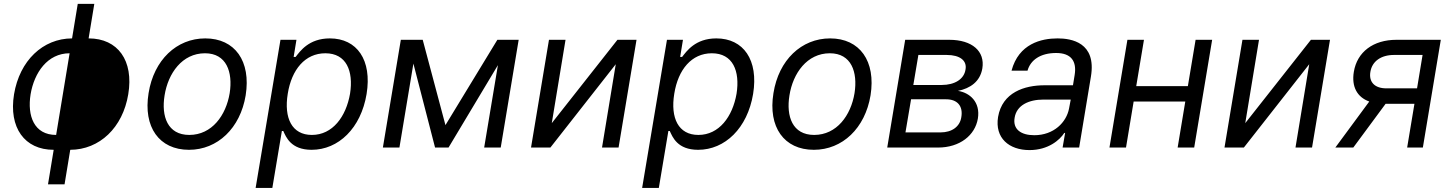

<svg xmlns="http://www.w3.org/2000/svg" viewBox="-20 -747 7345 972"><path d="M223 186.1H306.8L335.6 11.4C484 11 601.6 -100.9 629.3 -269.9C657.7 -440.3 576.7 -552.6 429 -552.6H428.6L457.4 -727.3H373.6L344.8 -552.6C197.1 -552.2 79.5 -440.3 51.1 -269.9C23.4 -100.9 104.4 11.4 251.4 11.4H251.8ZM134.9 -269.9C153.4 -379.3 220.5 -477.3 332.4 -477.3L264.2 -63.9C152.3 -63.9 117.2 -160.5 134.9 -269.9Z M936.8 11.4C1081.3 11.4 1196.4 -98 1223.7 -264.2C1251.4 -437.5 1169.4 -552.6 1019.2 -552.6C873.9 -552.6 758.9 -443.2 732.2 -275.6C704.2 -103.7 785.9 11.4 936.8 11.4ZM813.2 -264.2C831 -376.4 902.3 -477.3 1017.8 -477.3C1126.8 -477.3 1159.4 -382.1 1142.8 -275.6C1124.3 -163 1052.9 -63.9 938.2 -63.9C828.5 -63.9 795.8 -157.7 813.2 -264.2Z M1274.1 204.5H1358.7L1407 -83.8H1414.1C1427.9 -54 1452.1 11.4 1557.5 11.4C1693.5 11.4 1807.2 -98 1835.9 -271.3C1864 -443.2 1787.3 -552.6 1649.9 -552.6C1543 -552.6 1498.9 -487.2 1476.6 -458.8H1466.6L1480.8 -545.5H1399.9ZM1436.8 -272.7C1456.3 -394.9 1524.5 -477.3 1627.1 -477.3C1733.3 -477.3 1770.2 -387.8 1752.1 -272.7C1731.9 -156.2 1663.7 -63.9 1558.9 -63.9C1457.7 -63.9 1416.5 -149.1 1436.8 -272.7Z M2235.1 -113.6 2120 -545.5H2009.2L1918.3 0H2002.1L2072.8 -425.1L2182.5 0H2250.7L2500.7 -417.3L2431.1 0H2514.9L2605.8 -545.5H2497.9Z M2773.4 -123.6 2843 -545.5H2759.2L2668.3 0H2766.3L3097.3 -421.9L3027.7 0H3111.5L3202.4 -545.5H3105.8Z M3230.8 204.5H3315.3L3363.6 -83.8H3370.7C3384.6 -54 3408.7 11.4 3514.2 11.4C3650.2 11.4 3763.8 -98 3792.6 -271.3C3820.7 -443.2 3744 -552.6 3606.5 -552.6C3499.6 -552.6 3455.6 -487.2 3433.2 -458.8H3423.3L3437.5 -545.5H3356.5ZM3393.5 -272.7C3413 -394.9 3481.2 -477.3 3583.8 -477.3C3690 -477.3 3726.9 -387.8 3708.8 -272.7C3688.6 -156.2 3620.4 -63.9 3515.6 -63.9C3414.4 -63.9 3373.2 -149.1 3393.5 -272.7Z M4100.1 11.4C4244.7 11.4 4359.7 -98 4387.1 -264.2C4414.8 -437.5 4332.7 -552.6 4182.5 -552.6C4037.3 -552.6 3922.2 -443.2 3895.6 -275.6C3867.5 -103.7 3949.2 11.4 4100.1 11.4ZM3976.6 -264.2C3994.3 -376.4 4065.7 -477.3 4181.1 -477.3C4290.1 -477.3 4322.8 -382.1 4306.1 -275.6C4287.6 -163 4216.3 -63.9 4101.6 -63.9C3991.8 -63.9 3959.2 -157.7 3976.6 -264.2Z M4471.6 0H4728.7C4839.5 0 4916.2 -62.5 4930.4 -146.3C4944.6 -231.5 4887.8 -278.4 4829.5 -286.9C4892 -299.7 4941.8 -333.8 4953.1 -400.6C4967.3 -487.2 4902 -545.5 4785.5 -545.5H4562.5ZM4563.9 -76.7 4592.3 -244.3H4769.9C4826.7 -244.3 4856.5 -210.2 4846.6 -153.4C4839.5 -106.5 4799.7 -76.7 4741.5 -76.7ZM4603.7 -316.8 4629.3 -468.8H4772.7C4839.5 -468.8 4876.4 -440.3 4867.9 -394.9C4860.8 -346.6 4813.9 -316.8 4747.2 -316.8Z M5191.8 12.8C5286.9 12.8 5345.2 -38.4 5367.9 -73.9H5372.2L5359.4 0H5443.2L5502.8 -359.4C5531.6 -532.7 5403.4 -552.6 5333.8 -552.6C5251.4 -552.6 5137.1 -525.6 5100.9 -389.2H5181.8C5196.7 -443.2 5247.2 -478.7 5326.7 -478.7C5403.4 -478.7 5431.5 -436.4 5420.5 -367.9L5411.9 -315.3H5267.8C5166.9 -315.3 5054 -279.8 5032.7 -154.8C5015.6 -48.3 5088.1 12.8 5191.8 12.8ZM5116.5 -150.6C5126.4 -214.5 5188.2 -242.9 5262.8 -242.9H5400.6L5392 -197.4C5378.9 -128.2 5315.3 -62.5 5215.9 -62.5C5149.1 -62.5 5106.5 -92.3 5116.5 -150.6Z M5771.3 -545.5H5687.5L5596.6 0H5680.4L5719.1 -233H5980.5L5941.8 0H6025.6L6116.5 -545.5H6032.7L5993.6 -311.1H5732.2Z M6284.1 -123.6 6353.7 -545.5H6269.9L6179 0H6277L6608 -421.9L6538.4 0H6622.2L6713.1 -545.5H6616.5Z M7103.7 0H7183.2L7274.1 -545.5H7049.7C6931.8 -545.5 6850.5 -484 6833.8 -383.5C6821.4 -308.6 6850.1 -255.3 6911.9 -233L6740.1 0H6831L6994.7 -221.6H7140.6ZM6917.6 -383.5C6926.1 -436.4 6971.2 -468.8 7036.9 -468.8H7181.8L7153.8 -299.7H6998.6C6939.6 -299.7 6908.7 -331.3 6917.6 -383.5Z"/></svg>

Font: Magic Ui Pro
Style: Italic
Weight: 400
Italic angle: -9.39999°
Designer: Stefan Endress, Andreas Faust
Version: Version 1.000;FEAKit 1.0